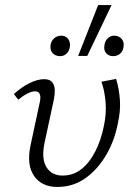

<svg xmlns="http://www.w3.org/2000/svg" viewBox="-20 -731 534 759"><path d="M207 8Q145 8 115 -35Q85 -78 100 -153L136 -321Q139 -332 139.5 -343Q140 -354 135.5 -362Q131 -370 118 -370Q106 -370 89 -361.5Q72 -353 52 -337L35 -359Q65 -387 97 -402.5Q129 -418 154 -418Q177 -418 186.5 -406Q196 -394 196.5 -376Q197 -358 193 -338L156 -166Q143 -104 163.5 -70.5Q184 -37 227 -37Q270 -37 302 -62.5Q334 -88 356.5 -132Q379 -176 390 -230Q401 -279 397.5 -325Q394 -371 381 -408L439 -419Q451 -380 454 -336Q457 -292 446 -244Q433 -175 399.5 -118Q366 -61 317.5 -26.5Q269 8 207 8ZM289 -510 368 -711H421L325 -510ZM218 -509Q199 -509 188 -521Q177 -533 180 -553Q182 -569 194 -579.5Q206 -590 222 -590Q240 -590 249.5 -577Q259 -564 256 -544Q253 -528 242.5 -518.5Q232 -509 218 -509ZM427 -509Q410 -509 399.5 -521Q389 -533 393 -553Q395 -569 406 -579.5Q417 -590 431 -590Q450 -590 461 -577Q472 -564 468 -544Q466 -528 454.5 -518.5Q443 -509 427 -509Z"/></svg>

Font: Ysabeau Office Light
Style: Italic
Weight: 300
Italic angle: -12°
Designer: Christian Thalmann (Catharsis Fonts)
Version: Version 2.001;gftools[0.9.30]; featfreeze: tnum,lnum,ss02